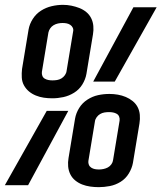

<svg xmlns="http://www.w3.org/2000/svg" viewBox="-29 -765 667 793"><path d="M187 -359Q169 -359 152 -361.5Q135 -364 119 -370.5Q103 -377 90.5 -387.5Q78 -398 70 -412.5Q62 -427 61 -444.5Q60 -462 62 -480L89 -643Q93 -666 106.5 -687Q120 -708 140.5 -721Q161 -734 184.5 -739.5Q208 -745 231 -745Q249 -745 266 -741.5Q283 -738 298.5 -732Q314 -726 327 -715.5Q340 -705 347.5 -690Q355 -675 356.5 -657.5Q358 -640 355 -623L328 -460Q324 -437 311 -416Q298 -395 277 -382Q256 -369 233 -364Q210 -359 187 -359ZM356 -428 522 -735H618L445 -428ZM188 -433Q197 -433 206.5 -434.5Q216 -436 224.5 -441Q233 -446 239 -454.5Q245 -463 246 -472L273 -635Q275 -643 271.5 -650.5Q268 -658 261 -662.5Q254 -667 246 -668.5Q238 -670 229 -670Q220 -670 210.5 -668Q201 -666 192.5 -661Q184 -656 178.5 -648Q173 -640 171 -631L144 -468Q143 -459 146 -451.5Q149 -444 156 -440Q163 -436 171 -434.5Q179 -433 188 -433ZM379 8Q361 8 343.5 5.5Q326 3 310.5 -3Q295 -9 282 -19.5Q269 -30 261.5 -45Q254 -60 252.5 -77.5Q251 -95 254 -112L281 -275Q285 -298 298 -319Q311 -340 332 -353.5Q353 -367 376 -372Q399 -377 423 -377Q441 -377 458 -374Q475 -371 490.5 -364.5Q506 -358 519 -347.5Q532 -337 539.5 -322.5Q547 -308 548.5 -290.5Q550 -273 547 -255L520 -92Q516 -70 503 -48.5Q490 -27 469 -14Q448 -1 424.5 3.5Q401 8 379 8ZM-9 0 164 -307H253L87 0ZM380 -65Q389 -65 398.5 -67Q408 -69 416.5 -73.5Q425 -78 431 -86.5Q437 -95 438 -104L465 -267Q466 -276 463 -283.5Q460 -291 453 -295Q446 -299 438 -300.5Q430 -302 421 -302Q421 -302 421 -302Q421 -302 421 -302Q412 -302 402.5 -300.5Q393 -299 384.5 -294Q376 -289 370 -280.5Q364 -272 363 -263L336 -100Q335 -92 338 -84.5Q341 -77 348 -72.5Q355 -68 363 -66.5Q371 -65 380 -65Z"/></svg>

Font: Iosevka Etoile Oblique
Style: Regular
Weight: 400
Italic angle: -9°
Designer: Belleve Invis
Foundry: Belleve Invis
Version: Version 15.5.2; ttfautohint (v1.8.4)